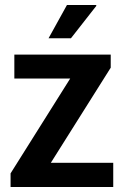

<svg xmlns="http://www.w3.org/2000/svg" viewBox="-20 -743 497 763"><path d="M173 -591 246 -723H362L363 -720L262 -591ZM22 0V-54L259 -431H37V-526H420V-474L182 -96H430V0Z"/></svg>

Font: Archivo SemiCondensed SemiBold
Style: Regular
Weight: 600
Width: 4
Designer: Hector Gatti
Foundry: Omnibus-Type
Version: Version 2.001; ttfautohint (v1.8.3)